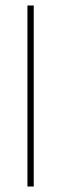

<svg xmlns="http://www.w3.org/2000/svg" viewBox="-20 -680 223 700"><path d="M80 0V-660H103V0Z"/></svg>

Font: Panamera Thin
Style: Regular
Weight: 100
Designer: Bastien Sozeau
Foundry: NBR — Bastien Sozeau
Version: Version 3.003;gftools[0.9.33]